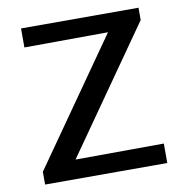

<svg xmlns="http://www.w3.org/2000/svg" viewBox="-79 -770 814 845"><g transform="rotate(-10 328.5 -347.5)"><path d="M55 0V-57L444 -612L70 -610V-695H595V-640L206 -85L601 -87V0Z"/></g></svg>

Font: Coval
Style: Medium
Weight: 500
Foundry: Context Ltd
Version: Version 001.000